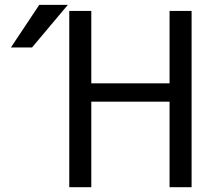

<svg xmlns="http://www.w3.org/2000/svg" viewBox="-20 -778 901 800"><path d="M262.7 -757.8 113.3 -580.1H25.4L143.6 -757.8ZM360.4 -732.4V-430.7H686.5V-732.4H778.3V2H686.5V-354.5H360.4V2H268.6V-732.4Z"/></svg>

Font: irohakakuC Regular
Style: Regular
Weight: 400
Designer: [Source Han Sans]
Ryoko NISHIZUKA Ë•øÂ°öÊ∂ºÂ≠ê (kana & ideographs); Paul D. Hunt (Latin, Greek & Cyrillic); Wenlong ZHAN
Version: Version 1.001.20160904